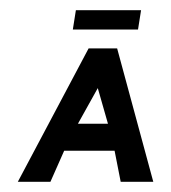

<svg xmlns="http://www.w3.org/2000/svg" viewBox="-20 -357 335 377"><path d="M129 -337 123 -299H251L257 -337ZM210 -262H154L15 0H79L106 -61H205L217 0H281ZM192 -114H133L172 -184Z"/></svg>

Font: Hussar Tani
Style: DwaKurs
Weight: 700
Foundry: Cannot Into Space Fonts
Version: Version 0.92